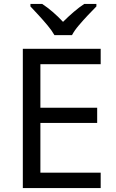

<svg xmlns="http://www.w3.org/2000/svg" viewBox="-20 -964 596 984"><path d="M496 0H97V-714H496V-635H187V-412H478V-334H187V-79H496ZM259 -784Q246 -807 224 -833.5Q202 -860 178 -886Q154 -912 136 -931V-944H196Q222 -927 250 -903Q278 -879 303 -852Q330 -879 358 -903Q386 -927 412 -944H474V-931Q455 -912 430.5 -886Q406 -860 383.5 -833.5Q361 -807 349 -784Z"/></svg>

Font: Noto Sans Devanagari
Style: Regular
Weight: 400
Designer: Jelle Bosma - Monotype Design Team
Foundry: Monotype Imaging Inc.
Version: Version 2.003